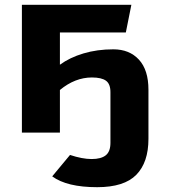

<svg xmlns="http://www.w3.org/2000/svg" viewBox="-20 -551 704 798"><path d="M71 0V-531H526L503 -416H229V-282Q270 -312 327 -329Q384 -346 451 -346Q518 -346 557.5 -303Q597 -260 597 -178V26Q597 124 546.5 175.5Q496 227 384 227Q258 227 197 182L271 93Q322 110 361 110Q400 110 419.5 94.5Q439 79 439 43V-168Q439 -202 420.5 -215.5Q402 -229 362 -229Q292 -229 229 -177V0Z"/></svg>

Font: Fix15 Mono
Style: Bold
Weight: 700
Designer: Carrois Corporate & Edenspiekermann AG
Foundry: Carrois Corporate GbR & Edenspiekermann AG
Version: Version 3.206